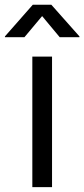

<svg xmlns="http://www.w3.org/2000/svg" viewBox="-58 -774 348 794"><path d="M75.7 0V-540H157.2V0ZM43 -620.1H-37.6V-623.5L77.6 -754.4H154.3L270.5 -623.5V-620.1H189L116.2 -707.5Z"/></svg>

Font: V-Inter
Style: Regular-375
Weight: 375
Designer: Rasmus Andersson
Foundry: rsms
Version: Version 4.000;git-4146feb